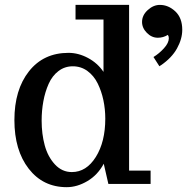

<svg xmlns="http://www.w3.org/2000/svg" viewBox="-20 -755 768 788"><path d="M39.1 0ZM609.9 -521Q633.3 -535.2 653.1 -557.1Q672.9 -579.1 672.9 -598.1Q672.9 -606.4 668.9 -611.8Q649.9 -600.1 627.9 -600.1Q602.5 -600.1 582.8 -620.1Q563 -640.1 563 -665Q563 -692.4 586.2 -713.6Q609.4 -734.9 636.2 -734.9Q670.9 -734.9 699.5 -708.3Q728 -681.6 728 -632.8Q728 -595.2 706.5 -556.4Q685.1 -517.6 640.1 -486.8Q637.2 -485.8 634.3 -482.9ZM405.8 -83Q380.9 -36.6 338.6 -11.7Q296.4 13.2 253.9 13.2Q156.7 13.2 97.9 -62.5Q39.1 -138.2 39.1 -262.2Q39.1 -386.7 98.9 -462.4Q158.7 -538.1 261.2 -538.1Q301.8 -538.1 341.1 -517.1Q380.4 -496.1 404.8 -460V-674.8H290V-734.9H509.8V-54.7H598.1V0H424.8ZM278.8 -482.9Q245.6 -482.9 220 -463.4Q194.3 -443.8 179.7 -410.9Q165 -377.9 158 -339.6Q150.9 -301.3 150.9 -259.8Q150.9 -205.1 163.6 -158.4Q176.3 -111.8 205.3 -80.3Q234.4 -48.8 274.9 -48.8Q334.5 -48.8 373.3 -110.8Q412.1 -172.9 412.1 -268.1Q412.1 -307.1 404.3 -344Q396.5 -380.9 380.9 -412.6Q365.2 -444.3 338.9 -463.6Q312.5 -482.9 278.8 -482.9Z"/></svg>

Font: Trocchi
Style: Regular
Weight: 400
Designer: vernon adams
Version: Version 1.0; ttfautohint (v0.8) -l 6 -r 50 -G 100